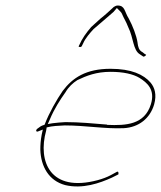

<svg xmlns="http://www.w3.org/2000/svg" viewBox="-20 -714 582 695"><path d="M115 -248C108 -242 111 -236 117 -238L135 -245L131 -227C127 -206 126 -189 126 -172C128 -112 156 -60 216 -44C279 -29 341 -51 385 -71L407 -82H408C410 -84 409 -96 404 -92H403L381 -80C368 -73 352 -67 334 -62C162 -16 116 -129 147 -241L149 -253H150C169 -258 192 -259 214 -260H215C288 -260 361 -247 428 -250C482 -253 523 -285 538 -336C548 -372 540 -397 525 -415C500 -444 456 -465 380 -465C292 -465 243 -433 207 -385C185 -353 158 -306 142 -264L141 -262H140C128 -258 127 -257 115 -248ZM153 -265 161 -283C176 -319 197 -352 217 -380C228 -399 244 -414 260 -424C293 -440 329 -454 380 -454C426 -454 462 -446 485 -432C512 -415 543 -390 526 -336C503 -263 437 -259 368 -262H367L368 -263C320 -267 267 -272 217 -272C202 -271 185 -270 171 -268ZM266 -549C264 -545 264 -545 268 -544C272 -543 275 -545 276 -547L281 -557C289 -576 307 -596 319 -609C344 -631 370 -652 391 -671L403 -685L415 -673C418 -670 420 -667 421 -665C429 -646 436 -637 444 -616C464 -576 461 -532 487 -517L499 -509C502 -508 512 -515 508 -517H506L496 -525C482 -532 480 -545 478 -558V-559C474 -586 460 -621 446 -647C430 -672 433 -694 406 -694C401 -694 397 -692 392 -689C377 -675 362 -661 343 -646L310 -616C292 -595 278 -576 266 -549ZM217 -271V-272ZM368 -262 369 -263ZM496 -525Z"/></svg>

Font: Stray Cat
Style: HlExtObl
Weight: 100
Version: Version 1.0